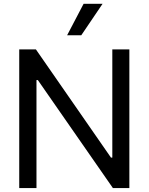

<svg xmlns="http://www.w3.org/2000/svg" viewBox="-20 -959 758 979"><path d="M639.6 0H555.7L172.9 -550.8H166V0H78.1V-707H163.1L545.9 -155.3H552.7V-707H639.6ZM406.2 -939.5H502.9L394.5 -779.3H322.3Z"/></svg>

Font: WEMIX Pretendard Variable
Style: Regular
Weight: 400
Designer: Base glyphs from Inter by Rasmus Andersson; Hangeul glyphs from Noto Sans CJK(Source Han Sans) by Jang Soo-young and Kan
Foundry: Kil Hyung-jin
Version: Version 1.000;Glyphs 3.2 (3208)